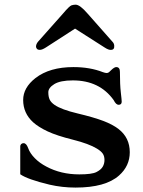

<svg xmlns="http://www.w3.org/2000/svg" viewBox="-20 -807 624 838"><path d="M68.4 0ZM487.3 -514.2Q503.4 -514.2 503.4 -493.2Q503.4 -437 507.3 -403.8Q511.2 -370.6 511.2 -363.3Q511.2 -349.6 497.6 -349.6Q486.3 -349.6 476.1 -370.1Q414.6 -456.1 297.9 -456.1Q243.2 -456.1 217 -439.9Q190.9 -423.8 190.9 -404.3Q190.9 -384.8 196.8 -372.3Q202.6 -359.9 218.3 -349.1Q248 -328.6 318.8 -311.8Q389.6 -294.9 430.7 -279.3Q471.7 -263.7 497.1 -244.1Q546.4 -206.1 546.4 -142.6Q546.4 -82.5 499.5 -41Q440.4 11.7 309.6 11.7Q251.5 11.7 196.3 -1Q100.6 -23.9 68.4 -46.4V-168.5Q68.4 -173.8 72.3 -178Q76.2 -182.1 83 -182.1Q95.2 -182.1 103 -160.2Q110.8 -138.2 131.6 -116.9Q152.3 -95.7 182.1 -80.1Q245.6 -45.9 326.2 -45.9Q380.9 -45.9 400.6 -55.9Q420.4 -65.9 428.2 -79.1Q436 -92.3 436 -108.9Q436 -125.5 428.5 -136.5Q420.9 -147.5 403.3 -158.2Q368.2 -179.7 298.1 -197.3Q228 -214.8 188.2 -233.4Q148.4 -252 124.5 -273.4Q81.1 -313 81.1 -370.6Q81.1 -424.3 134.8 -466.3Q196.8 -514.2 300.3 -514.2Q372.6 -514.2 428.7 -492.2Q439.5 -488.3 445.6 -488.3Q451.7 -488.3 456.1 -492.2L465.3 -501Q479 -514.2 487.3 -514.2ZM180.7 -600.1Q164.1 -589.4 154.3 -589.4Q144.5 -589.4 140.9 -594.2Q137.2 -599.1 137.2 -603.5Q137.2 -614.3 146 -625L254.4 -747.1Q283.2 -781.2 292.5 -783.9Q301.8 -786.6 310.1 -786.6Q329.1 -786.6 362.8 -747.1L470.7 -625Q477.5 -618.2 478.5 -608.9Q480.5 -589.4 464.4 -589.4Q454.6 -587.9 436 -600.1L307.6 -682.1Z"/></svg>

Font: Stoke
Style: Regular
Weight: 400
Designer: Nicole Fally
Foundry: Nicole Fally
Version: Version 1.002